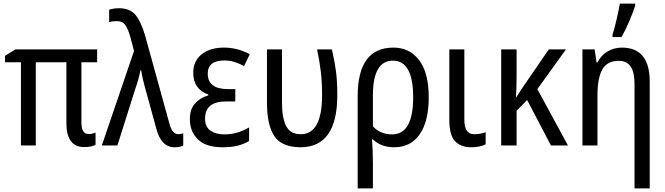

<svg xmlns="http://www.w3.org/2000/svg" viewBox="-20 -813 3719 1073"><path d="M435 -128V-465H523V-537H66L8 -501V-465H97V0H180V-465H351V-125Q351 9 451 9Q492 9 514 -4V-72Q496 -64 475 -64Q435 -64 435 -128Z M636 0 735 -313Q755 -370 765 -420H769Q773 -393 782 -356Q791 -319 800 -289L853 -96Q880 10 956 10Q983 10 1004 1V-68Q989 -63 976 -63Q942 -63 926 -125L791 -614Q768 -693 737 -730Q706 -767 644 -767Q617 -767 590 -759V-689Q608 -695 632 -695Q665 -695 680.5 -672.5Q696 -650 707 -611L729 -528L549 0Z M1255 -315Q1141 -315 1141 -401Q1141 -475 1233 -475Q1264 -475 1291 -466.5Q1318 -458 1344 -444L1376 -510Q1307 -547 1231 -547Q1154 -547 1107 -509.5Q1060 -472 1060 -407Q1060 -314 1144 -285V-280Q1099 -267 1070 -235Q1041 -203 1041 -147Q1041 -79 1085.5 -34.5Q1130 10 1224 10Q1273 10 1308.5 1Q1344 -8 1372 -25V-101Q1344 -84 1308.5 -73Q1273 -62 1233 -62Q1186 -62 1156 -83Q1126 -104 1126 -151Q1126 -246 1244 -246H1295V-315Z M1865 -281Q1865 -357 1858 -411.5Q1851 -466 1835 -537H1752Q1766 -471 1773 -411.5Q1780 -352 1780 -282Q1780 -63 1661 -63Q1602 -63 1579 -109Q1556 -155 1556 -234V-537H1472V-237Q1472 -117 1512 -54Q1552 9 1659 10Q1865 10 1865 -281Z M2289 -269Q2289 -62 2171 -62Q2105 -62 2064 -107V-280Q2064 -474 2176 -474Q2289 -474 2289 -269ZM2179 -547Q1979 -547 1979 -276V240H2064V98Q2064 61 2062.5 26Q2061 -9 2059 -34H2064Q2110 10 2182 10Q2276 10 2326 -63Q2376 -136 2376 -269Q2376 -406 2322.5 -476.5Q2269 -547 2179 -547Z M2491 -537V-143Q2491 -57 2523.5 -23.5Q2556 10 2613 10Q2661 10 2694 -6V-74Q2665 -63 2630 -63Q2575 -63 2575 -144V-537Z M3047 -537 2898 -320Q2891 -308 2882 -295Q2873 -282 2865 -269H2863Q2867 -313 2867 -390V-537H2781V0H2867V-194L2926 -254L3059 0H3154L2983 -315L3143 -537Z M3453 -606Q3476 -645 3497.5 -696Q3519 -747 3530 -782V-793H3444Q3439 -761 3426 -705Q3413 -649 3403 -619V-606ZM3319 -464H3314L3303 -537H3235V0H3319V-279Q3319 -377 3346 -425Q3373 -473 3439 -473Q3526 -473 3526 -346V240H3611V-357Q3611 -547 3455 -547Q3412 -547 3375.5 -525.5Q3339 -504 3319 -464Z"/></svg>

Font: Noto Sans Display SemiCondensed
Style: Regular
Weight: 400
Width: 4
Designer: Monotype Design team
Foundry: Monotype Imaging Inc.
Version: 1.000